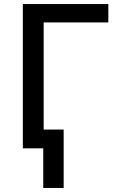

<svg xmlns="http://www.w3.org/2000/svg" viewBox="-20 -734 603 950"><path d="M93 0H194V196H295V-93H196V-623H516V-714H93Z"/></svg>

Font: Noto Sans Mono SemiCondensed Medium
Style: Regular
Weight: 500
Width: 4
Designer: Monotype Design Team
Foundry: Monotype Imaging Inc.
Version: Version 2.014